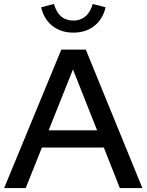

<svg xmlns="http://www.w3.org/2000/svg" viewBox="-20 -951 741 971"><path d="M1 0 290 -700H414L700 0H586L505 -205H192L110 0ZM226 -292H471L349 -600ZM351 -786Q288 -786 245 -820Q202 -854 188 -914L253 -931Q276 -847 351 -847Q387 -847 412 -868Q437 -889 449 -931L514 -914Q500 -854 457 -820Q414 -786 351 -786Z"/></svg>

Font: Red Hat Display SemiBold
Style: Regular
Weight: 600
Designer: Pentagram, MCKL
Foundry: Pentagram, MCKL
Version: Version 1.023